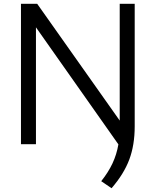

<svg xmlns="http://www.w3.org/2000/svg" viewBox="-20 -760 820 1012"><path d="M690 -740V-94Q690 4.5 661.5 80.8Q633 157 568 232L513.5 195Q551 148 573 101Q595 54 604 1L169.5 -616V0H90.5V-740H176L611 -124.5V-740Z"/></svg>

Font: Encode Sans Semi Expanded
Style: Regular
Weight: 400
Width: 6
Designer: Multiple Designers
Foundry: Impallari Type
Version: Version 2.000